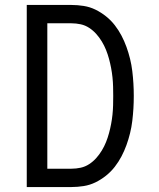

<svg xmlns="http://www.w3.org/2000/svg" viewBox="-20 -755 640 775"><path d="M88 0V-735H268Q293 -735 318 -731Q343 -727 365.5 -716Q388 -705 408 -689Q428 -673 443.5 -653Q459 -633 470.5 -611Q482 -589 490.5 -565.5Q499 -542 505 -517.5Q511 -493 514 -468Q517 -443 518.5 -418Q520 -393 520 -368Q520 -342 518.5 -317Q517 -292 514 -267Q511 -242 505 -217.5Q499 -193 490.5 -169.5Q482 -146 470.5 -124Q459 -102 443.5 -82Q428 -62 408 -46Q388 -30 365.5 -19Q343 -8 318 -4Q293 0 268 0ZM268 -74Q287 -74 305.5 -78Q324 -82 340 -92.5Q356 -103 368.5 -117Q381 -131 391 -147.5Q401 -164 408 -181.5Q415 -199 420 -217.5Q425 -236 428.5 -254.5Q432 -273 434 -292Q436 -311 436.5 -330Q437 -349 437 -368Q437 -386 436.5 -405Q436 -424 434 -443Q432 -462 428.5 -480.5Q425 -499 420 -517.5Q415 -536 408 -553.5Q401 -571 391 -587.5Q381 -604 368.5 -618Q356 -632 340 -642.5Q324 -653 305.5 -657Q287 -661 268 -661H171V-74Z"/></svg>

Font: Zed Mono Extended
Style: Regular
Weight: 400
Width: 7
Monospace: yes
Designer: Belleve Invis
Foundry: Belleve Invis
Version: Version 1.0.0; ttfautohint (v1.8.4)